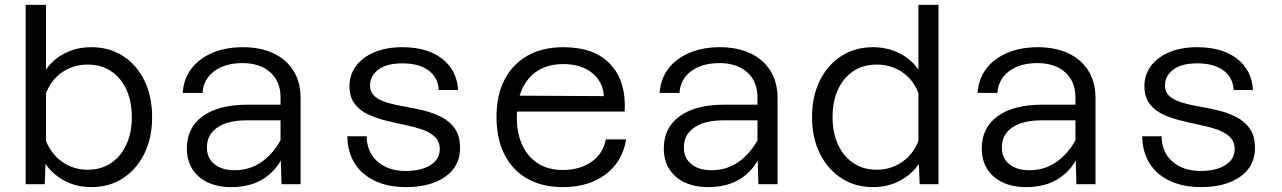

<svg xmlns="http://www.w3.org/2000/svg" viewBox="-20 -753 5240 785"><path d="M354 -560Q427 -560 483 -524Q539 -488 570.5 -423.5Q602 -359 602 -274Q602 -190 570.5 -125.5Q539 -61 483 -24.5Q427 12 354 12Q293 12 244 -14Q195 -40 166 -83L163 0H85V-733H168V-468Q197 -511 245.5 -535.5Q294 -560 354 -560ZM338 -59Q393 -59 433.5 -86Q474 -113 496.5 -161.5Q519 -210 519 -274Q519 -339 496.5 -387.5Q474 -436 433.5 -462.5Q393 -489 338 -489Q281 -489 235.5 -458.5Q190 -428 168 -372V-177Q190 -122 235.5 -90.5Q281 -59 338 -59Z M1131 0 1127 -133V-355Q1127 -420 1085 -457.5Q1043 -495 971 -495Q901 -495 856.5 -462.5Q812 -430 808 -373H727Q731 -432 763.5 -473.5Q796 -515 850 -537.5Q904 -560 973 -560Q1045 -560 1098 -535Q1151 -510 1180 -463.5Q1209 -417 1209 -352V0ZM925 12Q871 12 830 -7Q789 -26 766.5 -61.5Q744 -97 744 -146Q744 -231 809 -278Q874 -325 992 -325H1140V-261H988Q912 -261 869 -232Q826 -203 826 -150Q826 -106 857 -81.5Q888 -57 938 -57Q1003 -57 1052.5 -93Q1102 -129 1133 -191L1143 -127Q1116 -61 1061 -24.5Q1006 12 925 12Z M1640 12Q1568 12 1514 -13Q1460 -38 1430.5 -84.5Q1401 -131 1400 -196H1479Q1480 -130 1524 -92Q1568 -54 1639 -54Q1702 -54 1740 -78Q1778 -102 1778 -143Q1778 -175 1757.5 -194Q1737 -213 1704.5 -224Q1672 -235 1632.5 -243Q1593 -251 1554 -261Q1515 -271 1482.5 -286.5Q1450 -302 1429.5 -329.5Q1409 -357 1409 -401Q1409 -447 1435 -482.5Q1461 -518 1509.5 -539Q1558 -560 1625 -560Q1727 -560 1787.5 -513Q1848 -466 1853 -385H1774Q1771 -437 1731.5 -465.5Q1692 -494 1625 -494Q1560 -494 1526.5 -468Q1493 -442 1493 -404Q1493 -375 1513 -358.5Q1533 -342 1566 -332.5Q1599 -323 1638.5 -316.5Q1678 -310 1717 -300Q1756 -290 1788.5 -272.5Q1821 -255 1841 -225.5Q1861 -196 1861 -148Q1861 -73 1800.5 -30.5Q1740 12 1640 12Z M2281 12Q2197 12 2136 -22.5Q2075 -57 2042.5 -121.5Q2010 -186 2010 -275Q2010 -364 2043 -427.5Q2076 -491 2137 -525.5Q2198 -560 2283 -560Q2411 -560 2476 -490Q2541 -420 2534 -297H2076V-362L2449 -360Q2445 -420 2400 -455.5Q2355 -491 2283 -491Q2193 -491 2143 -433.5Q2093 -376 2093 -273Q2093 -208 2115.5 -159.5Q2138 -111 2180 -84.5Q2222 -58 2281 -58Q2351 -58 2398.5 -91.5Q2446 -125 2457 -183H2540Q2525 -92 2456 -40Q2387 12 2281 12Z M3081 0 3077 -133V-355Q3077 -420 3035 -457.5Q2993 -495 2921 -495Q2851 -495 2806.5 -462.5Q2762 -430 2758 -373H2677Q2681 -432 2713.5 -473.5Q2746 -515 2800 -537.5Q2854 -560 2923 -560Q2995 -560 3048 -535Q3101 -510 3130 -463.5Q3159 -417 3159 -352V0ZM2875 12Q2821 12 2780 -7Q2739 -26 2716.5 -61.5Q2694 -97 2694 -146Q2694 -231 2759 -278Q2824 -325 2942 -325H3090V-261H2938Q2862 -261 2819 -232Q2776 -203 2776 -150Q2776 -106 2807 -81.5Q2838 -57 2888 -57Q2953 -57 3002.5 -93Q3052 -129 3083 -191L3093 -127Q3066 -61 3011 -24.5Q2956 12 2875 12Z M3549 -560Q3608 -560 3657 -535.5Q3706 -511 3735 -468V-733H3817V0H3740L3737 -83Q3708 -40 3659 -14Q3610 12 3549 12Q3476 12 3420 -24.5Q3364 -61 3332 -125.5Q3300 -190 3300 -274Q3300 -359 3332 -423.5Q3364 -488 3420 -524Q3476 -560 3549 -560ZM3565 -59Q3622 -59 3668 -90.5Q3714 -122 3735 -177V-372Q3714 -428 3668 -458.5Q3622 -489 3565 -489Q3510 -489 3469.5 -462.5Q3429 -436 3406.5 -387.5Q3384 -339 3384 -274Q3384 -210 3406.5 -161.5Q3429 -113 3469.5 -86Q3510 -59 3565 -59Z M4381 0 4377 -133V-355Q4377 -420 4335 -457.5Q4293 -495 4221 -495Q4151 -495 4106.5 -462.5Q4062 -430 4058 -373H3977Q3981 -432 4013.5 -473.5Q4046 -515 4100 -537.5Q4154 -560 4223 -560Q4295 -560 4348 -535Q4401 -510 4430 -463.5Q4459 -417 4459 -352V0ZM4175 12Q4121 12 4080 -7Q4039 -26 4016.5 -61.5Q3994 -97 3994 -146Q3994 -231 4059 -278Q4124 -325 4242 -325H4390V-261H4238Q4162 -261 4119 -232Q4076 -203 4076 -150Q4076 -106 4107 -81.5Q4138 -57 4188 -57Q4253 -57 4302.5 -93Q4352 -129 4383 -191L4393 -127Q4366 -61 4311 -24.5Q4256 12 4175 12Z M4890 12Q4818 12 4764 -13Q4710 -38 4680.5 -84.5Q4651 -131 4650 -196H4729Q4730 -130 4774 -92Q4818 -54 4889 -54Q4952 -54 4990 -78Q5028 -102 5028 -143Q5028 -175 5007.5 -194Q4987 -213 4954.5 -224Q4922 -235 4882.5 -243Q4843 -251 4804 -261Q4765 -271 4732.5 -286.5Q4700 -302 4679.5 -329.5Q4659 -357 4659 -401Q4659 -447 4685 -482.5Q4711 -518 4759.5 -539Q4808 -560 4875 -560Q4977 -560 5037.5 -513Q5098 -466 5103 -385H5024Q5021 -437 4981.5 -465.5Q4942 -494 4875 -494Q4810 -494 4776.5 -468Q4743 -442 4743 -404Q4743 -375 4763 -358.5Q4783 -342 4816 -332.5Q4849 -323 4888.5 -316.5Q4928 -310 4967 -300Q5006 -290 5038.5 -272.5Q5071 -255 5091 -225.5Q5111 -196 5111 -148Q5111 -73 5050.5 -30.5Q4990 12 4890 12Z"/></svg>

Font: Azeret Mono Light
Style: Regular
Weight: 300
Designer: Martin Vácha
Foundry: Displaay
Version: Version 1.002